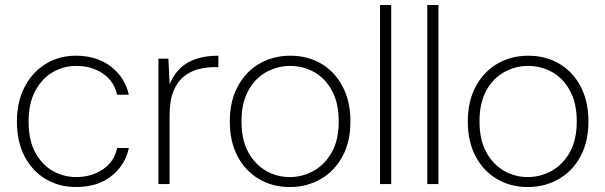

<svg xmlns="http://www.w3.org/2000/svg" viewBox="-20 -740 2434 772"><path d="M285 12Q217 12 163 -20.5Q109 -53 78.5 -112Q48 -171 48 -251Q48 -332 79.5 -391.5Q111 -451 164.5 -483.5Q218 -516 285 -516Q370 -516 426.5 -472Q483 -428 498 -359H451Q439 -413 394 -444Q349 -475 286 -475Q237 -475 193.5 -450.5Q150 -426 122.5 -376Q95 -326 95 -251Q95 -174 123 -124.5Q151 -75 194.5 -51.5Q238 -28 286 -28Q347 -28 393 -58.5Q439 -89 451 -145H498Q484 -77 428.5 -32.5Q373 12 285 12Z M617 0V-504H657L662 -402Q688 -462 736.5 -489Q785 -516 858 -516V-470H840Q810 -470 778.5 -462Q747 -454 720.5 -433.5Q694 -413 678 -375Q662 -337 662 -278V0Z M1145 12Q1076 12 1021.5 -20Q967 -52 935.5 -111Q904 -170 904 -252Q904 -333 936 -392.5Q968 -452 1023 -484Q1078 -516 1147 -516Q1217 -516 1271.5 -484Q1326 -452 1357.5 -392.5Q1389 -333 1389 -252Q1389 -170 1357 -111Q1325 -52 1269.5 -20Q1214 12 1145 12ZM1145 -28Q1196 -28 1241 -53Q1286 -78 1314 -127.5Q1342 -177 1342 -252Q1342 -326 1314.5 -376Q1287 -426 1242.5 -450.5Q1198 -475 1147 -475Q1096 -475 1051 -450.5Q1006 -426 978.5 -376Q951 -326 951 -252Q951 -177 978.5 -127.5Q1006 -78 1050 -53Q1094 -28 1145 -28Z M1508 0V-720H1553V0Z M1698 0V-720H1743V0Z M2102 12Q2033 12 1978.5 -20Q1924 -52 1892.5 -111Q1861 -170 1861 -252Q1861 -333 1893 -392.5Q1925 -452 1980 -484Q2035 -516 2104 -516Q2174 -516 2228.5 -484Q2283 -452 2314.5 -392.5Q2346 -333 2346 -252Q2346 -170 2314 -111Q2282 -52 2226.5 -20Q2171 12 2102 12ZM2102 -28Q2153 -28 2198 -53Q2243 -78 2271 -127.5Q2299 -177 2299 -252Q2299 -326 2271.5 -376Q2244 -426 2199.5 -450.5Q2155 -475 2104 -475Q2053 -475 2008 -450.5Q1963 -426 1935.5 -376Q1908 -326 1908 -252Q1908 -177 1935.5 -127.5Q1963 -78 2007 -53Q2051 -28 2102 -28Z"/></svg>

Font: DM Sans ExtraLight
Style: Regular
Weight: 200
Designer: Colophon Foundry, Jonny Pinhorn
Foundry: Colophon Foundry
Version: Version 4.004; ttfautohint (v1.8.4.7-5d5b)